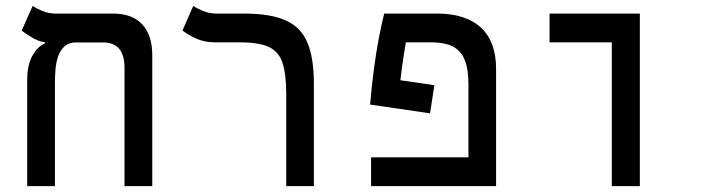

<svg xmlns="http://www.w3.org/2000/svg" viewBox="-20 -632 2384 652"><path d="M497.1 -444.3V0H402.8V-401.9Q402.8 -487.8 330.1 -487.8H145Q118.2 -487.8 93.8 -501.7Q69.3 -515.6 53.7 -528.3L90.8 -611.8Q102.1 -604 123.5 -595Q145 -585.9 168.5 -585.9H364.7Q428.7 -585.9 462.9 -549.3Q497.1 -512.7 497.1 -444.3ZM132.3 -484.4V-521L241.7 -488.3Q214.4 -488.3 199 -474.4Q183.6 -460.4 176.8 -439Q169.9 -417.5 168.2 -393.8Q166.5 -370.1 166.5 -350.1V0H72.3V-359.4Q72.3 -410.2 89.6 -441.9Q106.9 -473.6 132.3 -484.4Z M1045.9 -347.7V0H952.1V-310.1Q952.1 -380.9 939 -419.4Q925.8 -458 891.6 -473.1Q857.4 -488.3 793.5 -488.3H710.4Q674.3 -488.3 647 -500.7Q619.6 -513.2 599.6 -528.3L636.2 -611.8Q647.5 -604 669.2 -595Q690.9 -585.9 714.4 -585.9H809.1Q898.4 -585.9 950.2 -562.7Q1002 -539.6 1023.9 -487.3Q1045.9 -435.1 1045.9 -347.7Z M1664.6 -97.7V0H1240.2V-97.7ZM1455.1 -342.8 1440.4 -247.1 1236.8 -276.9 1256.3 -371.6ZM1664.6 -398.9V0H1570.8V-345.7Q1570.8 -398.4 1557.6 -429.7Q1544.4 -460.9 1516.6 -474.6Q1488.8 -488.3 1444.3 -488.3H1358.4Q1352.1 -454.1 1345 -403.3Q1337.9 -352.5 1331.1 -275.9L1236.8 -276.9Q1242.2 -341.3 1249.8 -397.9Q1257.3 -454.6 1266.4 -502.2Q1275.4 -549.8 1284.7 -585.9H1464.4Q1562 -585.9 1613.3 -538.1Q1664.6 -490.2 1664.6 -398.9Z M2057.6 0V-585.9H2152.8V0ZM1846.2 -488.3V-585.9H2152.3V-488.3Z"/></svg>

Font: Cascadia Mono
Style: Regular
Weight: 400
Monospace: yes
Designer: Aaron Bell
Foundry: Saja Typeworks
Version: Version 2404.023